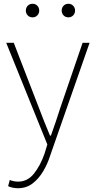

<svg xmlns="http://www.w3.org/2000/svg" viewBox="-20 -754 508 1018"><path d="M74 244Q61 244 47 241Q33 238 23 233L32 200Q40 204 52 206.5Q64 209 76 209Q126 209 160 166.5Q194 124 216 61L231 12L13 -527H53L186 -183Q199 -149 214.5 -109.5Q230 -70 245 -35H250Q263 -70 276 -109.5Q289 -149 300 -183L418 -527H455L245 74Q232 115 209 154Q186 193 153 218.5Q120 244 74 244ZM153 -662Q137 -662 127 -672.5Q117 -683 117 -698Q117 -713 127 -723.5Q137 -734 153 -734Q168 -734 178 -723.5Q188 -713 188 -698Q188 -683 178 -672.5Q168 -662 153 -662ZM343 -662Q327 -662 317 -672.5Q307 -683 307 -698Q307 -713 317 -723.5Q327 -734 343 -734Q358 -734 368 -723.5Q378 -713 378 -698Q378 -683 368 -672.5Q358 -662 343 -662Z"/></svg>

Font: Noto Sans JP
Style: Regular
Weight: 100
Designer: Ryoko NISHIZUKA 西塚涼子 (kana, bopomofo & ideographs); Paul D. Hunt (Latin, Greek & Cyrillic); Sandoll Communications 산돌커뮤니
Foundry: Adobe
Version: Version 2.004;hotconv 1.0.118;makeotfexe 2.5.65603